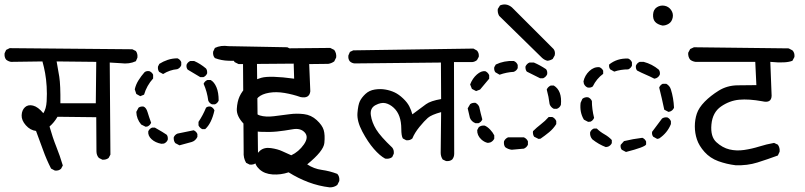

<svg xmlns="http://www.w3.org/2000/svg" viewBox="-31 -770 3551 847"><path d="M420.9 -65.4 405.3 -73.2Q394.5 -85 394.5 -102.5L393.6 -252.9L222.7 -254.9Q208 -229.5 187.5 -211.9Q201.2 -163.1 217.3 -123Q233.4 -83 246.1 -40L238.3 -25.4Q227.5 -15.6 210.9 -17.6L194.3 -26.4Q173.8 -66.4 158.7 -108.9Q143.6 -151.4 127.9 -192.4Q102.5 -195.3 83 -217.3Q63.5 -239.3 64.5 -261.7Q65.4 -284.2 79.1 -296.9Q92.8 -309.6 114.7 -304.2Q136.7 -298.8 160.2 -270.5Q172.9 -290 174.8 -323.2Q176.8 -356.4 174.8 -388.7Q172.9 -420.9 168 -447.8Q163.1 -474.6 156.2 -499L17.6 -497.1Q5.9 -499 -3.9 -506.8Q-12.7 -517.6 -10.7 -535.2L-3.9 -549.8L11.7 -557.6L552.7 -552.7L568.4 -544.9Q577.1 -533.2 575.2 -515.6L568.4 -500Q539.1 -486.3 502 -491.2L453.1 -494.1L456.1 -87.9L448.2 -73.2Q437.5 -64.5 420.9 -65.4ZM391.6 -314.5 393.6 -497.1 218.8 -499Q224.6 -468.8 230.5 -431.6Q236.3 -394.5 235.4 -314.5Z M1070.3 -43.9 1054.7 -51.8Q1042 -73.2 1043.9 -100.6L1041 -501Q1009.8 -501 977.5 -502Q945.3 -502.9 917 -513.7Q907.2 -524.4 909.2 -542L917 -558.6Q943.4 -571.3 976.6 -566.4L1236.3 -561.5L1252 -553.7Q1261.7 -542 1259.8 -524.4L1252 -508.8Q1241.2 -501 1228.5 -500H1102.5L1107.4 -67.4L1099.6 -51.8Q1087.9 -42 1070.3 -43.9ZM760.7 -128.9 742.2 -138.7Q734.4 -148.4 735.4 -164.1Q740.2 -175.8 752 -180.7Q788.1 -187.5 823.2 -195.3Q835 -190.4 839.8 -178.7V-166Q831.1 -148.4 814.5 -143.6ZM680.7 -135.7Q654.3 -140.6 637.7 -155.8Q621.1 -170.9 623 -190.4Q627.9 -202.1 639.6 -207H652.3Q690.4 -185.5 704.1 -175.8Q710.9 -168 709 -153.3Q704.1 -141.6 692.4 -136.7ZM861.3 -200.2Q849.6 -206.1 844.7 -216.8V-232.4Q864.3 -261.7 877.9 -294.9Q885.7 -301.8 898.4 -299.8Q910.2 -294.9 915 -283.2Q902.3 -225.6 874 -200.2ZM611.3 -210.9 591.8 -220.7Q571.3 -245.1 570.3 -276.4L580.1 -294.9Q589.8 -301.8 602.5 -299.8Q614.3 -294.9 620.1 -274.9Q626 -254.9 635.7 -228.5Q630.9 -216.8 619.1 -211.9ZM904.3 -309.6Q892.6 -314.5 887.7 -326.2Q882.8 -365.2 867.2 -400.4Q872.1 -412.1 883.8 -417H898.4Q914.1 -408.2 923.8 -385.3Q933.6 -362.3 933.6 -326.2Q928.7 -314.5 917 -309.6ZM587.9 -345.7 570.3 -355.5 563.5 -376Q568.4 -397.5 580.1 -416Q591.8 -434.6 606.4 -451.2Q614.3 -458 627.9 -456.1Q639.6 -451.2 644.5 -440.4V-423.8Q616.2 -392.6 604.5 -352.5ZM852.5 -429.7 796.9 -462.9Q790 -471.7 792 -484.4Q796.9 -496.1 808.6 -501H825.2Q852.5 -489.3 877.9 -467.8Q883.8 -460 882.8 -446.3Q877.9 -434.6 866.2 -429.7ZM688.5 -443.4 670.9 -453.1Q664.1 -462.9 666 -476.6L671.9 -488.3Q688.5 -499 709 -505.9Q729.5 -512.7 752 -512.7Q763.7 -507.8 768.6 -496.1V-482.4Q763.7 -469.7 751 -464.8Q717.8 -461.9 688.5 -443.4Z M1423.8 56.6Q1375 50.8 1329.6 33.7Q1284.2 16.6 1242.2 -9.8Q1207 2 1171.4 -0.5Q1135.7 -2.9 1113.8 -22.9Q1091.8 -43 1094.2 -65.4Q1096.7 -87.9 1115.2 -104.5Q1133.8 -121.1 1164.1 -116.7Q1194.3 -112.3 1213.9 -103Q1233.4 -93.8 1253.9 -85Q1287.1 -100.6 1309.6 -132.8Q1332 -165 1313.5 -185.5Q1294.9 -206.1 1259.8 -199.7Q1224.6 -193.4 1191.4 -189.9Q1158.2 -186.5 1117.2 -188.5Q1076.2 -190.4 1043.9 -224.1Q1011.7 -257.8 1013.7 -290Q1015.6 -322.3 1025.9 -344.7Q1036.1 -367.2 1059.6 -391.6Q1083 -416 1121.6 -426.8Q1160.2 -437.5 1266.6 -422.9L1264.6 -489.3L1021.5 -487.3L1003.9 -496.1Q994.1 -509.8 995.1 -529.3L1003.9 -546.9L1021.5 -554.7L1425.8 -558.6L1443.4 -549.8Q1454.1 -535.2 1452.1 -516.6L1443.4 -499Q1430.7 -490.2 1417 -488.3L1333 -487.3L1337.9 -367.2Q1334 -334 1294.9 -341.8Q1261.7 -353.5 1224.6 -359.9Q1187.5 -366.2 1156.2 -360.8Q1125 -355.5 1108.4 -340.8Q1091.8 -326.2 1090.8 -297.4Q1089.8 -268.6 1115.2 -260.7Q1140.6 -252.9 1177.2 -257.3Q1213.9 -261.7 1245.6 -266.1Q1277.3 -270.5 1309.6 -266.6Q1341.8 -262.7 1366.2 -240.2Q1390.6 -217.8 1397 -196.3Q1403.3 -174.8 1399.9 -139.2Q1396.5 -103.5 1324.2 -44.9Q1353.5 -25.4 1388.7 -20.5Q1423.8 -15.6 1457 -2.9Q1467.8 8.8 1465.8 28.3L1457 45.9Q1443.4 56.6 1423.8 56.6Z M1936.5 -59.6 1921.9 -66.4Q1913.1 -80.1 1913.1 -95.7L1915 -275.4Q1872.1 -263.7 1856.4 -250Q1840.8 -236.3 1819.3 -210Q1797.9 -183.6 1788.1 -159.2Q1777.3 -149.4 1760.7 -151.4L1746.1 -159.2Q1739.3 -170.9 1739.3 -201.7Q1739.3 -232.4 1731 -255.9Q1722.7 -279.3 1705.6 -294.9Q1688.5 -310.5 1669.4 -314.9Q1650.4 -319.3 1625.5 -306.2Q1600.6 -293 1605 -261.7Q1609.4 -230.5 1628.4 -199.2Q1647.5 -168 1699.2 -119.1Q1708 -108.4 1706.1 -91.8L1699.2 -77.1Q1686.5 -67.4 1668 -70.3Q1644.5 -83 1618.2 -113.3Q1591.8 -143.6 1567.4 -189.5Q1543 -235.4 1545.9 -271.5Q1548.8 -307.6 1556.6 -323.7Q1564.5 -339.8 1581.1 -355.5Q1597.7 -371.1 1622.1 -375Q1646.5 -378.9 1668.9 -375Q1691.4 -371.1 1710 -362.3Q1728.5 -353.5 1747.1 -335.9Q1765.6 -318.4 1774.4 -301.3Q1783.2 -284.2 1788.1 -265.6Q1828.1 -295.9 1848.6 -310.5Q1869.1 -325.2 1915 -333L1914.1 -494.1L1533.2 -490.2Q1521.5 -491.2 1512.7 -499Q1503.9 -508.8 1505.9 -525.4L1512.7 -541L1527.3 -547.9L2057.6 -555.7L2073.2 -546.9Q2083 -536.1 2081.1 -519.5L2073.2 -504.9Q2063.5 -497.1 2051.8 -496.1H1971.7L1972.7 -91.8Q1972.7 -77.1 1963.9 -66.4Q1953.1 -57.6 1936.5 -59.6Z M2226.6 -109.4Q2210 -111.3 2197.3 -121.1Q2190.4 -131.8 2192.4 -146.5Q2197.3 -158.2 2210 -164.1H2280.3Q2293 -158.2 2297.9 -146.5V-131.8Q2293 -120.1 2280.3 -114.3ZM2121.1 -139.6Q2105.5 -142.6 2091.8 -155.3Q2073.2 -172.9 2074.2 -196.3L2081.1 -209Q2091.8 -217.8 2107.4 -215.8Q2119.1 -210.9 2130.9 -198.7Q2142.6 -186.5 2149.4 -172.9V-158.2Q2143.6 -146.5 2131.8 -141.6ZM2344.7 -157.2 2325.2 -167Q2318.4 -177.7 2320.3 -191.4Q2335.9 -207 2355 -221.7Q2374 -236.3 2389.6 -253.9H2405.3Q2417 -249 2422.9 -236.3V-222.7Q2410.2 -202.1 2391.1 -186.5Q2372.1 -170.9 2353.5 -158.2ZM2066.4 -226.6Q2048.8 -233.4 2042 -250L2032.2 -292L2043 -310.5Q2051.8 -317.4 2066.4 -316.4Q2078.1 -310.5 2083 -298.8Q2088.9 -271.5 2096.7 -243.2Q2091.8 -231.4 2080.1 -226.6ZM2412.1 -290Q2398.4 -296.9 2393.6 -310.5Q2389.6 -343.8 2380.9 -375Q2385.7 -386.7 2398.4 -392.6H2412.1Q2449.2 -370.1 2443.4 -307.6Q2438.5 -294.9 2425.8 -290ZM2069.3 -368.2 2050.8 -377.9 2043 -397.5Q2053.7 -424.8 2072.8 -441.4Q2091.8 -458 2109.4 -456.1Q2121.1 -451.2 2127 -438.5V-422.9L2086.9 -375ZM2351.6 -424.8 2293 -454.1Q2286.1 -462.9 2287.1 -476.6Q2293 -489.3 2304.7 -494.1H2324.2Q2351.6 -482.4 2377.9 -464.8Q2384.8 -456.1 2382.8 -442.4Q2377.9 -430.7 2365.2 -424.8ZM2172.9 -440.4 2154.3 -451.2Q2147.5 -460 2149.4 -473.6L2156.2 -485.4Q2192.4 -502.9 2235.4 -501Q2248 -496.1 2252.9 -483.4V-469.7Q2248 -458 2235.4 -453.1Q2203.1 -451.2 2172.9 -440.4ZM2383.8 -502Q2371.1 -504.9 2360.4 -514.6L2170.9 -700.2Q2163.1 -713.9 2165 -730.5L2174.8 -746.1Q2203.1 -757.8 2227.5 -737.3L2411.1 -553.7Q2419.9 -542 2416 -525.4L2407.2 -509.8Q2395.5 -502.9 2383.8 -502Z M2730.5 -99.6 2711.9 -109.4Q2705.1 -118.2 2707 -130.9L2721.7 -147.5Q2761.7 -157.2 2802.7 -162.1Q2814.5 -157.2 2819.3 -145.5V-132.8Q2814.5 -121.1 2730.5 -99.6ZM2641.6 -121.1Q2610.4 -132.8 2582 -155.3Q2570.3 -168.9 2572.3 -186.5Q2577.1 -198.2 2588.9 -203.1H2601.6Q2616.2 -188.5 2635.3 -177.7Q2654.3 -167 2668 -152.3V-138.7Q2663.1 -127.9 2651.4 -123ZM2868.2 -157.2 2850.6 -167Q2843.8 -175.8 2845.7 -188.5L2889.6 -247.1Q2899.4 -253.9 2913.1 -252Q2923.8 -247.1 2928.7 -235.4V-222.7Q2913.1 -183.6 2877 -159.2ZM2563.5 -232.4 2544.9 -242.2Q2525.4 -274.4 2530.3 -316.4L2538.1 -334Q2548.8 -342.8 2563.5 -340.8Q2575.2 -335.9 2580.1 -324.2Q2580.1 -289.1 2589.8 -250Q2585 -238.3 2574.2 -233.4ZM2918 -276.4 2899.4 -286.1Q2894.5 -311.5 2888.7 -335Q2882.8 -358.4 2877 -383.8Q2881.8 -395.5 2892.6 -400.4H2908.2Q2923.8 -391.6 2928.7 -375Q2940.4 -337.9 2942.4 -294.9Q2937.5 -283.2 2925.8 -278.3ZM2561.5 -383.8Q2549.8 -388.7 2544.9 -400.4L2543 -411.1Q2548.8 -437.5 2568.8 -456.5Q2588.9 -475.6 2613.3 -473.6Q2625 -468.8 2629.9 -458V-444.3Q2600.6 -422.9 2584 -388.7Q2575.2 -381.8 2561.5 -383.8ZM2855.5 -422.9Q2836.9 -432.6 2817.4 -440.9Q2797.9 -449.2 2779.3 -459Q2772.5 -467.8 2774.4 -480.5Q2779.3 -492.2 2791 -497.1H2808.6Q2845.7 -487.3 2875 -462.9Q2881.8 -454.1 2879.9 -441.4Q2875 -429.7 2863.3 -424.8ZM2678.7 -454.1 2661.1 -463.9Q2654.3 -472.7 2656.2 -485.4Q2691.4 -513.7 2740.2 -511.7Q2752 -506.8 2756.8 -495.1V-480.5Q2752 -468.8 2740.2 -463.9Q2707 -463.9 2678.7 -454.1ZM2891.6 -657.2Q2869.1 -662.1 2858.9 -673.8Q2848.6 -685.5 2850.1 -707Q2851.6 -728.5 2867.2 -738.3Q2882.8 -748 2900.9 -744.6Q2918.9 -741.2 2929.7 -725.6Q2940.4 -710 2936.5 -691.9Q2932.6 -673.8 2919.4 -665.5Q2906.2 -657.2 2891.6 -657.2Z M3213.9 -41Q3173.8 -45.9 3137.7 -59.1Q3101.6 -72.3 3077.1 -99.6Q3052.7 -127 3043.5 -154.8Q3034.2 -182.6 3034.2 -212.4Q3034.2 -242.2 3043 -268.6Q3051.8 -294.9 3077.6 -321.3Q3103.5 -347.7 3139.6 -370.1Q3175.8 -392.6 3221.2 -393.6Q3266.6 -394.5 3305.7 -394.5L3300.8 -497.1H3037.1Q3023.4 -499 3013.7 -506.8Q3003.9 -518.6 3004.9 -537.1L3013.7 -553.7L3030.3 -561.5L3448.2 -556.6L3464.8 -547.9Q3475.6 -537.1 3473.6 -518.6L3464.8 -502Q3436.5 -490.2 3367.2 -497.1L3373 -347.7Q3372.1 -313.5 3332 -323.2Q3272.5 -334 3230 -330.1Q3187.5 -326.2 3149.9 -300.3Q3112.3 -274.4 3107.4 -220.7Q3102.5 -167 3129.4 -142.6Q3156.2 -118.2 3187 -110.8Q3217.8 -103.5 3251.5 -108.4Q3285.2 -113.3 3317.9 -123.5Q3350.6 -133.8 3383.8 -139.6L3400.4 -131.8Q3410.2 -118.2 3408.2 -100.6L3400.4 -84Q3355.5 -67.4 3310.5 -53.2Q3265.6 -39.1 3213.9 -41Z"/></svg>

Font: NaikaiFont
Style: Regular
Weight: 400
Version: Version 1.67